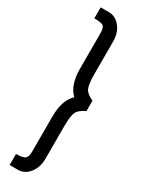

<svg xmlns="http://www.w3.org/2000/svg" viewBox="-297 -865 926 1232"><g transform="rotate(30 166.0 -249.0)"><path d="M40 253Q90 253 106 240Q122 227 122 191V-70Q122 -195 182 -249Q122 -304 122 -428V-684Q122 -730 106.5 -741Q91 -752 40 -752V-833H101Q151 -833 185 -790Q219 -747 219 -684V-443Q219 -367 232.5 -338Q246 -309 294 -288V-211Q246 -189 232.5 -160.5Q219 -132 219 -55V186Q219 249 185 292Q151 335 101 335H40Z"/></g></svg>

Font: Oakes Grotesk
Style: Bold
Weight: 600
Designer: Samuel Oakes
Foundry: Samuel Oakes
Version: Version 1.000;PS 001.000;hotconv 1.0.88;makeotf.lib2.5.64775